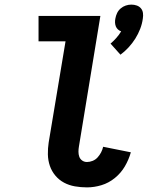

<svg xmlns="http://www.w3.org/2000/svg" viewBox="-20 -804 640 832"><path d="M502 -567 459 -615Q472 -626 484 -639.5Q496 -653 505 -668Q505 -668 505 -668Q505 -668 505 -668Q497 -671 491 -676.5Q485 -682 482 -689.5Q479 -697 478.5 -706Q478 -715 480 -724Q482 -736 487.5 -747.5Q493 -759 503 -767.5Q513 -776 525 -780Q537 -784 549 -784Q562 -784 573 -780Q584 -776 591 -767.5Q598 -759 599.5 -747.5Q601 -736 599 -724Q596 -701 587.5 -679Q579 -657 566.5 -637Q554 -617 537.5 -599Q521 -581 502 -567ZM357 8Q330 8 304.5 3.5Q279 -1 257.5 -12.5Q236 -24 220 -43Q204 -62 196 -85.5Q188 -109 187.5 -135Q187 -161 191 -187L264 -625H147V-735H415L322 -169Q320 -158 320 -146.5Q320 -135 323.5 -125Q327 -115 336 -108.5Q345 -102 357 -102Q369 -102 381.5 -107Q394 -112 403 -122Q412 -132 418 -143.5Q424 -155 427 -168L547 -144Q538 -112 521 -83Q504 -54 477.5 -32.5Q451 -11 419.5 -1.5Q388 8 357 8Z"/></svg>

Font: Iosevka Curly Slab XBdEx
Style: Italic
Weight: 800
Width: 7
Italic angle: -9°
Monospace: yes
Designer: Belleve Invis
Foundry: Belleve Invis
Version: Version 11.1.0; ttfautohint (v1.8.3)